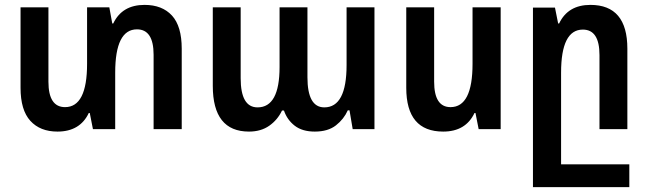

<svg xmlns="http://www.w3.org/2000/svg" viewBox="-20 -528 2649 785"><path d="M571 -508Q479 -508 443 -432H439L427 -498H336V-267Q336 -90 246 -90Q178 -90 178 -194V-498H64V-169Q64 -78 104 -34Q144 10 215 10Q307 10 343 -66H347L360 0H451V-231Q451 -408 540 -408Q608 -408 608 -304V0H723V-329Q723 -421 683 -464.5Q643 -508 571 -508Z M998 10Q1047 10 1081 -14Q1115 -38 1133 -76H1141Q1154 -38 1185 -14Q1216 10 1267 10Q1321 10 1353.5 -15.5Q1386 -41 1402 -77H1409L1422 0H1511V-498H1397V-262Q1397 -89 1306 -89Q1237 -89 1237 -212V-498H1123V-254Q1123 -89 1033 -89Q964 -89 964 -208V-498H850V-177Q850 10 998 10Z M2027 -498H1912V-267Q1912 -90 1822 -90Q1755 -90 1755 -194V-498H1641V-169Q1641 10 1792 10Q1884 10 1920 -66H1924L1937 0H2027Z M2553 144H2274V-231Q2274 -407 2363 -407Q2431 -407 2431 -303V0H2545V-329Q2545 -508 2394 -508Q2302 -508 2266 -432H2262L2249 -497H2159V237H2553Z"/></svg>

Font: Noto Sans Armenian Condensed Semi
Style: Regular
Weight: 600
Width: 3
Designer: Monotype Design Team
Foundry: Monotype Imaging Inc.
Version: Version 1.901